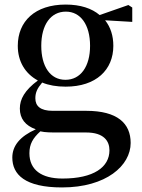

<svg xmlns="http://www.w3.org/2000/svg" viewBox="-20 -563 624 842"><path d="M267 -213C200 -213 161 -272 161 -362C161 -454 202 -512 269 -512C333 -512 375 -455 375 -362C375 -272 334 -213 267 -213ZM268 -183C402 -183 477 -257 477 -362C477 -406 465 -444 441 -474L560 -467V-530L543 -541L417 -497C383 -526 333 -543 268 -543C133 -543 58 -469 58 -362C58 -295 89 -241 146 -210C88 -167 67 -128 67 -87C67 -43 91 -12 137 4C68 35 34 76 34 128C34 202 89 259 252 259C446 259 553 163 553 64C553 -22 495 -77 358 -77H211C157 -77 135 -98 135 -132C135 -158 144 -176 165 -201C194 -189 228 -183 268 -183ZM157 13C179 18 202 18 239 18H358C436 18 460 56 460 96C460 170 391 220 254 220C162 220 109 182 109 109C109 69 124 43 157 13Z"/></svg>

Font: Noto Serif JP SemiBold
Style: Regular
Weight: 600
Designer: Ryoko NISHIZUKA 西塚涼子 (kana & ideographs); Frank Grießhammer (Latin, Greek & Cyrillic); Wenlong ZHANG 张文龙 (bopomofo); San
Foundry: Adobe
Version: Version 2.001;hotconv 1.1.0;makeotfexe 2.6.0